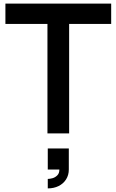

<svg xmlns="http://www.w3.org/2000/svg" viewBox="-20 -740 646 1065"><path d="M245 252.5Q256.4 252.5 271.1 248.5Q285.8 244.5 297.7 232.8Q309.6 221.2 309.3 200.2H245V83.5H361.7V200.2Q361.7 231.2 346.5 255.1Q331.4 278.9 305 292Q278.5 305 245 305ZM243.2 0V-607.2H10V-720H596.7V-607.2H363.5V0Z"/></svg>

Font: Manrope
Style: Regular
Weight: 400
Designer: Mikhail Sharanda
Foundry: Mikhail Sharanda
Version: Version 4.503